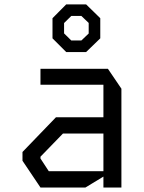

<svg xmlns="http://www.w3.org/2000/svg" viewBox="-20 -834 640 854"><path d="M160 -528V-457H440V-312.5H229L80 -158V-119L160 0H360L440 -48.5V0H520V-439.5L460 -528ZM160 -129V-137L260 -240H440V-72.5H197ZM274.5 -814.5 213.5 -753V-663.5L274.5 -602.5H363L426 -663.5V-753L363 -814.5ZM297 -763H342L374.5 -732V-685L342 -654H297L265 -685.5V-731.5Z"/></svg>

Font: Kode
Style: Regular
Weight: 400
Monospace: yes
Designer: Isa Ozler
Foundry: Kadena LLC
Version: Version 1.000;gftools[0.9.28]